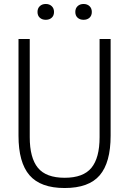

<svg xmlns="http://www.w3.org/2000/svg" viewBox="-20 -936 649 965"><path d="M305 9Q184 9 128.5 -55Q73 -119 73 -254V-740H129.5V-246.5Q129.5 -142.5 170.5 -92.5Q211.5 -42.5 305 -42.5Q398.5 -42.5 439.5 -92.5Q480.5 -142.5 480.5 -246.5V-740H536V-254Q536 -119 481.2 -55Q426.5 9 305 9ZM400 -836.5Q381.5 -836.5 370 -847Q358.5 -857.5 358.5 -876Q358.5 -894 370 -905Q381.5 -916 400 -916Q418.5 -916 430 -905Q441.5 -894 441.5 -876Q441.5 -857.5 430 -847Q418.5 -836.5 400 -836.5ZM210 -836.5Q191.5 -836.5 180 -847Q168.5 -857.5 168.5 -876Q168.5 -894 180 -905Q191.5 -916 210 -916Q228.5 -916 240 -905Q251.5 -894 251.5 -876Q251.5 -857.5 240 -847Q228.5 -836.5 210 -836.5Z"/></svg>

Font: Encode Sans Cnd Lt
Style: Regular
Weight: 300
Width: 3
Designer: Multiple Designers
Foundry: Impallari Type
Version: Version 3.002; ttfautohint (v1.8.3) -l 8 -r 50 -G 200 -x 14 